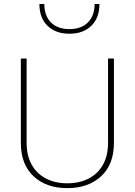

<svg xmlns="http://www.w3.org/2000/svg" viewBox="-20 -946 682 971"><path d="M526.4 -649.9V-223.6Q526.4 -158.2 500.5 -112.5Q474.6 -66.9 428.2 -43Q381.8 -19 320.3 -19Q259.3 -19 212.9 -43Q166.5 -66.9 140.6 -112.5Q114.7 -158.2 114.7 -223.6V-649.9H85.4V-223.6Q85.4 -114.7 149.7 -54.7Q213.9 5.4 320.3 5.4Q426.8 5.4 491.5 -54.7Q556.2 -114.7 556.2 -223.6V-649.9ZM482.9 -925.8H458.5Q458.5 -866.7 424.8 -832.8Q391.1 -798.8 331.1 -798.8Q271 -798.8 237.5 -832.8Q204.1 -866.7 204.1 -925.8H179.2Q179.2 -855.5 220.5 -815.4Q261.7 -775.4 331.1 -775.4Q400.4 -775.4 441.7 -815.4Q482.9 -855.5 482.9 -925.8Z"/></svg>

Font: Estedad-FD VF
Style: Regular
Weight: 100
Designer: Amin Abedi
Version: Version 7.3